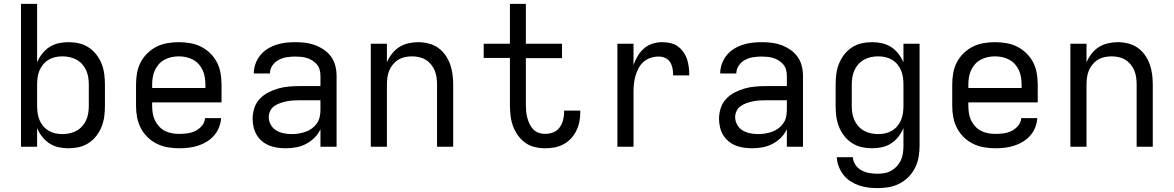

<svg xmlns="http://www.w3.org/2000/svg" viewBox="-20 -755 6040 988"><path d="M332 8Q307 8 281.5 2.5Q256 -3 234.5 -17Q213 -31 197 -51.5Q181 -72 171 -96V0H88V-735H171V-434Q181 -458 197 -478.5Q213 -499 234.5 -513Q256 -527 281.5 -532.5Q307 -538 332 -538Q360 -538 386.5 -532Q413 -526 436 -511Q459 -496 476 -474Q493 -452 503 -426.5Q513 -401 516.5 -374Q520 -347 520 -320V-210Q520 -183 516.5 -156Q513 -129 503 -103.5Q493 -78 476 -56Q459 -34 436 -19Q413 -4 386.5 2Q360 8 332 8ZM301 -65Q320 -65 338.5 -69Q357 -73 373.5 -82Q390 -91 403 -105.5Q416 -120 423.5 -137Q431 -154 434 -172.5Q437 -191 437 -210V-320Q437 -339 434 -357.5Q431 -376 423.5 -393Q416 -410 403 -424.5Q390 -439 373.5 -448Q357 -457 338.5 -461Q320 -465 301 -465Q282 -465 264 -461Q246 -457 230 -447.5Q214 -438 202 -423.5Q190 -409 183 -392Q176 -375 173.5 -356.5Q171 -338 171 -320V-210Q171 -192 173.5 -173.5Q176 -155 183 -138Q190 -121 202 -106.5Q214 -92 230 -82.5Q246 -73 264 -69Q282 -65 301 -65Z M902 8Q873 8 843.5 3Q814 -2 787.5 -15Q761 -28 739.5 -49Q718 -70 704.5 -96Q691 -122 685.5 -151Q680 -180 680 -210V-320Q680 -349 685 -378.5Q690 -408 703.5 -434Q717 -460 738.5 -481Q760 -502 786 -515Q812 -528 841.5 -533Q871 -538 900 -538Q929 -538 958.5 -533Q988 -528 1014 -515Q1040 -502 1061.5 -481Q1083 -460 1096.5 -434Q1110 -408 1115 -378.5Q1120 -349 1120 -320V-228H763V-210Q763 -191 766 -172Q769 -153 777 -136Q785 -119 798.5 -104.5Q812 -90 828.5 -81.5Q845 -73 864 -69.5Q883 -66 902 -66Q924 -66 945.5 -69Q967 -72 986 -81.5Q1005 -91 1019.5 -108.5Q1034 -126 1035 -147H1118Q1116 -123 1107 -99.5Q1098 -76 1081.5 -57.5Q1065 -39 1044 -26Q1023 -13 999.5 -5.5Q976 2 951.5 5Q927 8 902 8ZM1037 -302V-320Q1037 -339 1034 -357.5Q1031 -376 1023 -393.5Q1015 -411 1002.5 -425Q990 -439 973 -448Q956 -457 937.5 -461Q919 -465 900 -465Q881 -465 862.5 -461Q844 -457 827 -448Q810 -439 797.5 -425Q785 -411 777 -393.5Q769 -376 766 -357.5Q763 -339 763 -320V-302Z M1451 8Q1430 8 1408 5Q1386 2 1366 -6Q1346 -14 1329 -28Q1312 -42 1301 -60.5Q1290 -79 1285 -100.5Q1280 -122 1280 -144Q1280 -171 1288.5 -198Q1297 -225 1316 -245.5Q1335 -266 1360 -279Q1385 -292 1411.5 -299.5Q1438 -307 1465.5 -309.5Q1493 -312 1521 -312H1629V-365Q1629 -381 1625 -396Q1621 -411 1611 -423Q1601 -435 1587.5 -443.5Q1574 -452 1559.5 -456.5Q1545 -461 1529.5 -462.5Q1514 -464 1499 -464Q1477 -464 1455 -460.5Q1433 -457 1413.5 -446.5Q1394 -436 1381.5 -417.5Q1369 -399 1369 -377Q1369 -377 1369 -377Q1369 -377 1369 -377H1286Q1286 -377 1286 -377Q1286 -377 1286 -377Q1286 -402 1294.5 -426Q1303 -450 1318.5 -469.5Q1334 -489 1355 -502.5Q1376 -516 1400 -524Q1424 -532 1449 -535Q1474 -538 1499 -538Q1525 -538 1550.5 -535Q1576 -532 1600.5 -523Q1625 -514 1647 -499Q1669 -484 1684 -463Q1699 -442 1705.5 -416.5Q1712 -391 1712 -365V0H1629V-90Q1618 -66 1598.5 -46.5Q1579 -27 1555 -14.5Q1531 -2 1504.5 3Q1478 8 1451 8ZM1482 -65Q1500 -65 1518 -68Q1536 -71 1553 -77Q1570 -83 1585 -94Q1600 -105 1610.5 -120Q1621 -135 1625 -153Q1629 -171 1629 -189V-239H1521Q1504 -239 1487.5 -238Q1471 -237 1454.5 -233.5Q1438 -230 1422 -224.5Q1406 -219 1392 -209.5Q1378 -200 1370.5 -184.5Q1363 -169 1363 -152Q1363 -132 1373.5 -113Q1384 -94 1402 -83.5Q1420 -73 1440.5 -69Q1461 -65 1482 -65Z M1888 0V-530H1971V-434Q1981 -458 1997 -478.5Q2013 -499 2034 -512.5Q2055 -526 2080.5 -532Q2106 -538 2132 -538Q2158 -538 2184.5 -531.5Q2211 -525 2233 -510Q2255 -495 2271 -472.5Q2287 -450 2296 -425Q2305 -400 2308.5 -373.5Q2312 -347 2312 -320V0H2229V-320Q2229 -338 2226.5 -356.5Q2224 -375 2217 -392Q2210 -409 2198 -423.5Q2186 -438 2170.5 -447.5Q2155 -457 2136.5 -461Q2118 -465 2100 -465Q2082 -465 2063.5 -461Q2045 -457 2029.5 -447.5Q2014 -438 2002 -423.5Q1990 -409 1983 -392Q1976 -375 1973.5 -356.5Q1971 -338 1971 -320V0Z M2785 8Q2758 8 2731 1.5Q2704 -5 2682 -21Q2660 -37 2644 -60Q2628 -83 2619 -108.5Q2610 -134 2607 -161.5Q2604 -189 2604 -216V-457H2469V-530H2604V-735H2686V-530H2872V-456H2686V-216Q2686 -199 2687.5 -182Q2689 -165 2693.5 -148.5Q2698 -132 2705 -117Q2712 -102 2724 -89.5Q2736 -77 2752 -71.5Q2768 -66 2785 -66Q2807 -66 2827 -74Q2847 -82 2859.5 -99Q2872 -116 2877.5 -137Q2883 -158 2883 -179Q2883 -181 2883 -182.5Q2883 -184 2883 -186H2966Q2966 -183 2966 -180.5Q2966 -178 2966 -175Q2966 -151 2961 -127Q2956 -103 2945 -81Q2934 -59 2917.5 -41.5Q2901 -24 2879.5 -12.5Q2858 -1 2834 3.5Q2810 8 2785 8Z M3157 0V-530H3240V-420Q3248 -444 3261 -466Q3274 -488 3293 -505Q3312 -522 3337 -530Q3362 -538 3387 -538Q3408 -538 3429 -533.5Q3450 -529 3467 -517Q3484 -505 3496.5 -487.5Q3509 -470 3515.5 -450Q3522 -430 3524.5 -409Q3527 -388 3527 -367H3444Q3444 -384 3441 -401.5Q3438 -419 3429 -434Q3420 -449 3404 -456.5Q3388 -464 3370 -464Q3349 -464 3328.5 -457.5Q3308 -451 3292 -437Q3276 -423 3266 -404Q3256 -385 3250 -364.5Q3244 -344 3242 -323Q3240 -302 3240 -281V0Z M3851 8Q3830 8 3808 5Q3786 2 3766 -6Q3746 -14 3729 -28Q3712 -42 3701 -60.5Q3690 -79 3685 -100.5Q3680 -122 3680 -144Q3680 -171 3688.5 -198Q3697 -225 3716 -245.5Q3735 -266 3760 -279Q3785 -292 3811.5 -299.5Q3838 -307 3865.5 -309.5Q3893 -312 3921 -312H4029V-365Q4029 -381 4025 -396Q4021 -411 4011 -423Q4001 -435 3987.5 -443.5Q3974 -452 3959.5 -456.5Q3945 -461 3929.5 -462.5Q3914 -464 3899 -464Q3877 -464 3855 -460.5Q3833 -457 3813.5 -446.5Q3794 -436 3781.5 -417.5Q3769 -399 3769 -377Q3769 -377 3769 -377Q3769 -377 3769 -377H3686Q3686 -377 3686 -377Q3686 -377 3686 -377Q3686 -402 3694.5 -426Q3703 -450 3718.5 -469.5Q3734 -489 3755 -502.5Q3776 -516 3800 -524Q3824 -532 3849 -535Q3874 -538 3899 -538Q3925 -538 3950.5 -535Q3976 -532 4000.5 -523Q4025 -514 4047 -499Q4069 -484 4084 -463Q4099 -442 4105.5 -416.5Q4112 -391 4112 -365V0H4029V-90Q4018 -66 3998.5 -46.5Q3979 -27 3955 -14.5Q3931 -2 3904.5 3Q3878 8 3851 8ZM3882 -65Q3900 -65 3918 -68Q3936 -71 3953 -77Q3970 -83 3985 -94Q4000 -105 4010.5 -120Q4021 -135 4025 -153Q4029 -171 4029 -189V-239H3921Q3904 -239 3887.5 -238Q3871 -237 3854.5 -233.5Q3838 -230 3822 -224.5Q3806 -219 3792 -209.5Q3778 -200 3770.5 -184.5Q3763 -169 3763 -152Q3763 -132 3773.5 -113Q3784 -94 3802 -83.5Q3820 -73 3840.5 -69Q3861 -65 3882 -65Z M4496 213Q4472 213 4447.5 210Q4423 207 4400 199Q4377 191 4356 177.5Q4335 164 4320 144.5Q4305 125 4296 102Q4287 79 4286 54H4369Q4370 76 4382.5 94Q4395 112 4414 122Q4433 132 4454 135.5Q4475 139 4496 139Q4515 139 4533.5 135.5Q4552 132 4568 122.5Q4584 113 4596.5 99Q4609 85 4616.5 68Q4624 51 4626.5 32.5Q4629 14 4629 -5V-96Q4619 -72 4603 -51.5Q4587 -31 4565.5 -17Q4544 -3 4518.5 2.5Q4493 8 4468 8Q4440 8 4413.5 2Q4387 -4 4364 -19Q4341 -34 4324 -56Q4307 -78 4297 -103.5Q4287 -129 4283.5 -156Q4280 -183 4280 -210V-320Q4280 -347 4283.5 -374Q4287 -401 4297 -426.5Q4307 -452 4324 -474Q4341 -496 4364 -511Q4387 -526 4413.5 -532Q4440 -538 4468 -538Q4493 -538 4518.5 -532.5Q4544 -527 4565.5 -513Q4587 -499 4603 -478.5Q4619 -458 4629 -434V-530H4712V-5Q4712 24 4707 53Q4702 82 4689 108Q4676 134 4655.5 155Q4635 176 4609 189.5Q4583 203 4554 208Q4525 213 4496 213ZM4499 -65Q4518 -65 4536 -69Q4554 -73 4570 -82.5Q4586 -92 4598 -106.5Q4610 -121 4617 -138Q4624 -155 4626.5 -173.5Q4629 -192 4629 -210V-320Q4629 -338 4626.5 -356.5Q4624 -375 4617 -392Q4610 -409 4598 -423.5Q4586 -438 4570 -447.5Q4554 -457 4536 -461Q4518 -465 4499 -465Q4480 -465 4461.5 -461Q4443 -457 4426.5 -448Q4410 -439 4397 -424.5Q4384 -410 4376.5 -393Q4369 -376 4366 -357.5Q4363 -339 4363 -320V-210Q4363 -191 4366 -172.5Q4369 -154 4376.5 -137Q4384 -120 4397 -105.5Q4410 -91 4426.5 -82Q4443 -73 4461.5 -69Q4480 -65 4499 -65Z M5102 8Q5073 8 5043.5 3Q5014 -2 4987.5 -15Q4961 -28 4939.5 -49Q4918 -70 4904.5 -96Q4891 -122 4885.5 -151Q4880 -180 4880 -210V-320Q4880 -349 4885 -378.5Q4890 -408 4903.5 -434Q4917 -460 4938.5 -481Q4960 -502 4986 -515Q5012 -528 5041.5 -533Q5071 -538 5100 -538Q5129 -538 5158.5 -533Q5188 -528 5214 -515Q5240 -502 5261.5 -481Q5283 -460 5296.5 -434Q5310 -408 5315 -378.5Q5320 -349 5320 -320V-228H4963V-210Q4963 -191 4966 -172Q4969 -153 4977 -136Q4985 -119 4998.5 -104.5Q5012 -90 5028.5 -81.5Q5045 -73 5064 -69.5Q5083 -66 5102 -66Q5124 -66 5145.5 -69Q5167 -72 5186 -81.5Q5205 -91 5219.5 -108.5Q5234 -126 5235 -147H5318Q5316 -123 5307 -99.5Q5298 -76 5281.5 -57.5Q5265 -39 5244 -26Q5223 -13 5199.5 -5.5Q5176 2 5151.5 5Q5127 8 5102 8ZM5237 -302V-320Q5237 -339 5234 -357.5Q5231 -376 5223 -393.5Q5215 -411 5202.5 -425Q5190 -439 5173 -448Q5156 -457 5137.5 -461Q5119 -465 5100 -465Q5081 -465 5062.5 -461Q5044 -457 5027 -448Q5010 -439 4997.5 -425Q4985 -411 4977 -393.5Q4969 -376 4966 -357.5Q4963 -339 4963 -320V-302Z M5488 0V-530H5571V-434Q5581 -458 5597 -478.5Q5613 -499 5634 -512.5Q5655 -526 5680.5 -532Q5706 -538 5732 -538Q5758 -538 5784.5 -531.5Q5811 -525 5833 -510Q5855 -495 5871 -472.5Q5887 -450 5896 -425Q5905 -400 5908.5 -373.5Q5912 -347 5912 -320V0H5829V-320Q5829 -338 5826.5 -356.5Q5824 -375 5817 -392Q5810 -409 5798 -423.5Q5786 -438 5770.5 -447.5Q5755 -457 5736.5 -461Q5718 -465 5700 -465Q5682 -465 5663.5 -461Q5645 -457 5629.5 -447.5Q5614 -438 5602 -423.5Q5590 -409 5583 -392Q5576 -375 5573.5 -356.5Q5571 -338 5571 -320V0Z"/></svg>

Font: Iosevka Curly Extended
Style: Regular
Weight: 400
Width: 7
Monospace: yes
Designer: Belleve Invis
Foundry: Belleve Invis
Version: Version 11.1.0; ttfautohint (v1.8.3)